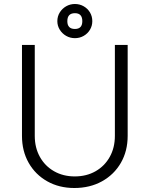

<svg xmlns="http://www.w3.org/2000/svg" viewBox="-20 -925 749 961"><path d="M352 16Q276 16 216.5 -17.5Q157 -51 123.5 -110Q90 -169 90 -245V-700H154V-245Q154 -186 179.5 -140Q205 -94 250.5 -68Q296 -42 354 -42Q413 -42 458.5 -68Q504 -94 529.5 -140Q555 -186 555 -245V-700H619V-245Q619 -169 585 -110Q551 -51 490.5 -17.5Q430 16 352 16ZM355 -734Q331 -734 311 -745.5Q291 -757 279 -776.5Q267 -796 267 -819Q267 -843 279 -862.5Q291 -882 311 -893.5Q331 -905 355 -905Q379 -905 399 -893.5Q419 -882 430.5 -862.5Q442 -843 442 -819Q442 -796 430.5 -776.5Q419 -757 399 -745.5Q379 -734 355 -734ZM355 -780Q392 -780 392 -819Q392 -859 355 -859Q317 -859 317 -819Q317 -780 355 -780Z"/></svg>

Font: Figtree Light Light
Style: Regular
Weight: 300
Version: Version 2.001;gftools[0.9.30]